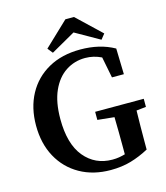

<svg xmlns="http://www.w3.org/2000/svg" viewBox="-127 -962 932 1076"><g transform="rotate(-15 339.0 -424.0)"><path d="M382 17Q281 17 204 -26.5Q127 -70 84 -148.5Q41 -227 41 -332Q41 -435 83.5 -513.5Q126 -592 204.5 -636Q283 -680 390 -680Q446 -680 495 -668.5Q544 -657 587 -633L591 -483H522L498 -605Q453 -627 404 -627Q342 -627 291.5 -594Q241 -561 211.5 -495.5Q182 -430 182 -332Q182 -187 244 -112Q306 -37 406 -37Q427 -37 445 -40Q463 -43 480 -48V-87Q480 -131 479.5 -175.5Q479 -220 478 -264L381 -274V-321H663V-274L607 -268Q606 -222 605.5 -177Q605 -132 605 -85V-42Q553 -14 500 1.5Q447 17 382 17ZM404 -865 544 -732 520 -702 379 -782 238 -702 214 -732 354 -865Z"/></g></svg>

Font: Source Serif Pro SemiBold
Style: Regular
Weight: 600
Designer: Frank Grießhammer
Foundry: Adobe Systems Incorporated
Version: Version 3.001;hotconv 1.0.111;makeotfexe 2.5.65597